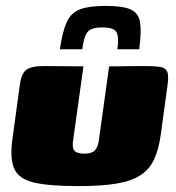

<svg xmlns="http://www.w3.org/2000/svg" viewBox="-20 -624 598 651"><path d="M263 -399 228 -149Q224 -123 232.5 -113Q241 -103 266 -103Q291 -103 301.5 -114Q312 -125 315 -147L350 -399Q351 -399 368 -399Q385 -399 407.5 -399.5Q430 -400 448.5 -400Q467 -400 471 -400Q502 -400 521 -397.5Q540 -395 546.5 -382Q553 -369 548 -335L525 -167Q518 -117 502.5 -83.5Q487 -50 456.5 -30Q426 -10 375 -1.5Q324 7 246 7Q147 7 95.5 -5Q44 -17 28.5 -51.5Q13 -86 22 -151L47 -335Q52 -373 68 -386.5Q84 -400 129 -400Q163 -400 196 -399.5Q229 -399 263 -399ZM338 -604Q396 -604 423 -592Q450 -580 455 -548Q460 -516 452 -457H378Q384 -499 375 -515Q366 -531 328 -531Q288 -531 276 -514.5Q264 -498 259 -457H183Q192 -518 206.5 -549.5Q221 -581 251.5 -592.5Q282 -604 338 -604Z"/></svg>

Font: Genos Thin Black
Style: Italic
Weight: 900
Italic angle: -8°
Version: Version 1.010